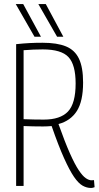

<svg xmlns="http://www.w3.org/2000/svg" viewBox="-20 -922 491 952"><path d="M431 10Q410 10 389.5 -1.5Q369 -13 347 -45Q325 -77 297.5 -138Q270 -199 236 -297Q213 -295 193 -295Q169 -295 144.5 -295.5Q120 -296 97 -297V0H60V-703Q98 -707 127.5 -708.5Q157 -710 191 -710Q263 -710 307 -692Q351 -674 371.5 -631Q392 -588 392 -513Q392 -420 361 -371.5Q330 -323 270 -307Q302 -217 326.5 -162Q351 -107 370.5 -78Q390 -49 405.5 -38.5Q421 -28 434 -28Q439 -28 446 -29L449 6Q446 7 441.5 8.5Q437 10 431 10ZM197 -329Q279 -329 317 -369Q355 -409 355 -508Q355 -601 319.5 -639Q284 -677 192 -677Q165 -677 145 -676Q125 -675 97 -673V-331Q123 -330 147.5 -329.5Q172 -329 197 -329ZM263 -740 170 -902H207L294 -740ZM151 -740 58 -902H95L183 -740Z"/></svg>

Font: Georama SemiCondensed ExtraLight
Style: Regular
Weight: 200
Width: 4
Designer: Jean-Baptiste Levee
Foundry: Production Type
Version: Version 1.000